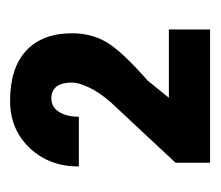

<svg xmlns="http://www.w3.org/2000/svg" viewBox="-48 -708 431 375"><g transform="rotate(-90 167.5 -520.5)"><path d="M297.4 -325.7H37.1V-393.1L154.3 -518.6Q175.3 -542.5 184.6 -563Q193.8 -583.5 193.8 -594.7Q193.8 -635.7 162.6 -635.7Q146 -635.7 136.5 -620.8Q127 -606 127 -582H29.8Q29.8 -639.6 65.9 -678Q102.1 -716.3 158.2 -716.3Q222.2 -716.3 256.1 -684.8Q290 -653.3 290 -595.2Q290 -557.6 272.7 -528.1Q255.4 -498.5 197.8 -447.8L164.1 -406.2H297.4Z"/></g></svg>

Font: MAUL Condensed Bold
Style: Condensed Bold
Weight: 700
Designer: MAUL
Version: Version 1.0; 2020; ttfautohint (v1.8.3)